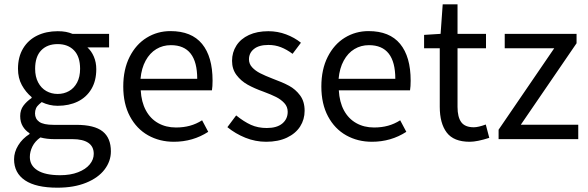

<svg xmlns="http://www.w3.org/2000/svg" viewBox="-20 -642 2714 886"><path d="M116.2 -27.3Q96.7 -39.6 85 -59.3Q73.2 -79.1 73.2 -106.4Q73.2 -134.3 87.9 -154.1Q102.5 -173.8 126 -189.9V-193.8Q98.6 -216.8 80.8 -249.3Q63 -281.7 63 -324.7Q63 -379.4 86.7 -418.7Q110.4 -458 151.9 -478Q193.4 -498 246.1 -498Q268.1 -498 284.2 -494.9Q300.3 -491.7 314.5 -485.8H483.4V-423.3H383.3Q401.9 -406.7 413.1 -380.6Q424.3 -354.5 424.3 -322.8Q424.3 -269 401.6 -231Q378.9 -192.9 338.6 -173.3Q298.3 -153.8 246.1 -153.8Q207.5 -153.8 172.4 -170.9Q170.4 -169.4 160.4 -160.6Q150.4 -151.9 146 -141.6Q141.6 -131.3 141.6 -118.7Q141.6 -93.8 161.1 -79.8Q180.7 -65.9 227.5 -65.9H332Q415.5 -65.9 453.6 -35.6Q491.7 -5.4 491.7 56.6Q491.7 102.1 462.4 140.4Q433.1 178.7 377.2 201.4Q321.3 224.1 245.1 224.1Q146 224.1 95.5 190.2Q44.9 156.2 44.9 92.8Q44.9 60.1 64 28.8Q83 -2.4 116.2 -23.4ZM246.1 -438.5Q197.8 -438.5 169.9 -409.4Q142.1 -380.4 142.1 -324.7Q142.1 -288.1 156 -261.7Q169.9 -235.4 193.6 -221.9Q217.3 -208.5 246.1 -208.5Q274.9 -208.5 298.3 -221.7Q321.8 -234.9 335.7 -261Q349.6 -287.1 349.6 -324.7Q349.6 -380.4 321.8 -409.4Q293.9 -438.5 246.1 -438.5ZM412.6 67.9Q412.6 34.2 387.5 17.1Q362.3 0 314 0H229.5Q195.3 0 166.5 -7.8Q141.6 9.8 129.6 33.9Q117.7 58.1 117.7 82.5Q117.7 122.1 153.3 144.3Q189 166.5 257.8 166.5Q305.2 166.5 340.3 152.8Q375.5 139.2 394 116.7Q412.6 94.2 412.6 67.9Z M960.9 -270Q960.9 -242.7 958 -225.1H629.4Q632.3 -171.4 653.1 -132.8Q673.8 -94.2 709.7 -74Q745.6 -53.7 792 -53.7Q827.1 -53.7 856.4 -61.8Q885.7 -69.8 912.6 -86.9L940.9 -33.7Q870.1 12.2 782.2 12.2Q716.3 12.2 663.3 -17.6Q610.4 -47.4 579.6 -105Q548.8 -162.6 548.8 -242.7Q548.8 -321.8 578.1 -379.6Q607.4 -437.5 657 -468Q706.5 -498.5 766.6 -498.5Q863.8 -498.5 912.4 -439.5Q960.9 -380.4 960.9 -270ZM768.6 -433.6Q731.4 -433.6 701.4 -415.5Q671.4 -397.5 652.1 -362.3Q632.8 -327.1 628.4 -278.3H890.1Q890.1 -433.6 768.6 -433.6Z M1210.9 -51.3Q1257.8 -51.3 1282.7 -72Q1307.6 -92.8 1307.6 -126Q1307.6 -149.4 1292 -166.3Q1276.4 -183.1 1254.2 -194.3Q1231.9 -205.6 1196.3 -218.8Q1153.8 -233.9 1122.8 -251.2Q1091.8 -268.6 1071.3 -295.9Q1050.8 -323.2 1050.8 -361.3Q1050.8 -400.4 1070.8 -431.6Q1090.8 -462.9 1128.7 -480.5Q1166.5 -498 1218.3 -498Q1261.2 -498 1300 -483.4Q1338.9 -468.8 1368.7 -444.8L1330.1 -393.6Q1303.2 -413.6 1276.4 -424.1Q1249.5 -434.6 1218.8 -434.6Q1174.8 -434.6 1151.9 -416Q1128.9 -397.5 1128.9 -368.2Q1128.9 -347.2 1143.6 -331.3Q1158.2 -315.4 1180.7 -304Q1203.1 -292.5 1237.3 -279.3Q1284.2 -262.2 1314 -246.1Q1343.8 -230 1364.7 -201.9Q1385.7 -173.8 1385.7 -130.9Q1385.7 -90.8 1365 -58.3Q1344.2 -25.9 1304 -6.8Q1263.7 12.2 1208 12.2Q1158.7 12.2 1112.5 -6.3Q1066.4 -24.9 1029.3 -55.2L1069.8 -109.4Q1105.5 -80.6 1137.9 -65.9Q1170.4 -51.3 1210.9 -51.3Z M1875 -270Q1875 -242.7 1872.1 -225.1H1543.5Q1546.4 -171.4 1567.1 -132.8Q1587.9 -94.2 1623.8 -74Q1659.7 -53.7 1706.1 -53.7Q1741.2 -53.7 1770.5 -61.8Q1799.8 -69.8 1826.7 -86.9L1855 -33.7Q1784.2 12.2 1696.3 12.2Q1630.4 12.2 1577.4 -17.6Q1524.4 -47.4 1493.7 -105Q1462.9 -162.6 1462.9 -242.7Q1462.9 -321.8 1492.2 -379.6Q1521.5 -437.5 1571 -468Q1620.6 -498.5 1680.7 -498.5Q1777.8 -498.5 1826.4 -439.5Q1875 -380.4 1875 -270ZM1682.6 -433.6Q1645.5 -433.6 1615.5 -415.5Q1585.4 -397.5 1566.2 -362.3Q1546.9 -327.1 1542.5 -278.3H1804.2Q1804.2 -433.6 1682.6 -433.6Z M1937 -419.4V-481L2013.2 -485.8L2022.9 -622.1H2091.3V-485.8H2222.7V-419.4H2091.3V-148.4Q2091.3 -101.6 2108.6 -78.1Q2126 -54.7 2166.5 -54.7Q2187 -54.7 2221.7 -67.4L2237.8 -5.9Q2181.6 12.2 2147.5 12.2Q2073.7 12.2 2041.5 -30.3Q2009.3 -72.8 2009.3 -149.4V-419.4Z M2537.6 -419.4H2309.1V-485.8H2640.6V-442.4L2383.3 -66.4H2648.4V0H2280.8V-43.5Z"/></svg>

Font: Varta
Style: Regular
Weight: 400
Designer: Joana Correia, Viktoriya Grabowska, Eben Sorkin
Foundry: Sorkin Type
Version: Version 1.002; ttfautohint (v1.3) -l 8 -r 24 -G 200 -x 12 -H